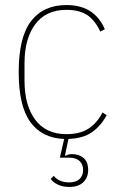

<svg xmlns="http://www.w3.org/2000/svg" viewBox="-20 -538 479 760"><path d="M243 -518Q300 -518 337.5 -493.5Q375 -469 395 -422L377 -413Q356 -458 325 -478.5Q294 -499 243 -499Q162 -499 119.5 -442Q77 -385 77 -287V-219Q77 -121 119.5 -64Q162 -7 243 -7Q297 -7 330.5 -29Q364 -51 386 -93L402 -82Q380 -40 344.5 -15Q309 10 251 12L237 78H241Q251 72 265 72Q293 72 311 87.5Q329 103 329 135Q329 164 310 183Q291 202 254 202Q228 202 208.5 192.5Q189 183 181 170L193 158Q213 184 254 184Q280 184 294.5 171Q309 158 309 135Q309 112 294.5 99Q280 86 254 86H217L234 12Q147 9 100.5 -54.5Q54 -118 54 -253Q54 -391 103 -454.5Q152 -518 243 -518Z"/></svg>

Font: IBM Plex Sans Cond Thin
Style: Regular
Weight: 100
Width: 3
Designer: Mike Abbink, Paul van der Laan, Pieter van Rosmalen
Foundry: Bold Monday
Version: Version 1.3